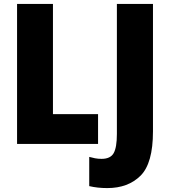

<svg xmlns="http://www.w3.org/2000/svg" viewBox="-20 -734 868 979"><path d="M480 0V-152H250V-714H67V0ZM760 -64V-714H576V-51Q576 18 559.5 47Q543 76 498 76Q480 76 464.5 73Q449 70 435 66V215Q477 225 527 225Q633 225 696.5 162Q760 99 760 -64Z"/></svg>

Font: Noto Sans UI SemiCondensed Black
Style: Regular
Weight: 900
Width: 4
Designer: Monotype Design Team
Foundry: Monotype Imaging Inc.
Version: 1.001